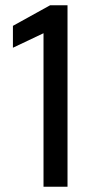

<svg xmlns="http://www.w3.org/2000/svg" viewBox="-20 -708 361 728"><path d="M145 0V-582L29 -527V-610L170 -688H236V0Z"/></svg>

Font: Saira Semi Condensed
Style: Regular
Weight: 400
Width: 4
Designer: Hector Gatti with collaboration of the Omnibus-Type team
Foundry: Omnibus-Type
Version: Version 1.001; ttfautohint (v1.8)